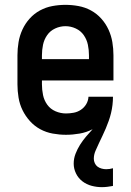

<svg xmlns="http://www.w3.org/2000/svg" viewBox="-20 -548 540 792"><path d="M400 224Q379 224 358 218.5Q337 213 320 200Q303 187 293.5 167.5Q284 148 284 127Q284 106 291.5 86.5Q299 67 310 49.5Q321 32 334.5 16Q348 0 362 -15Q337 -2 308.5 3Q280 8 252 8Q225 8 197.5 3Q170 -2 146 -15Q122 -28 103.5 -48.5Q85 -69 73 -93.5Q61 -118 56.5 -145.5Q52 -173 52 -200V-320Q52 -347 56.5 -374Q61 -401 72.5 -426Q84 -451 102.5 -471.5Q121 -492 145 -505Q169 -518 196 -523Q223 -528 250 -528Q277 -528 304 -523Q331 -518 355 -505Q379 -492 397.5 -471.5Q416 -451 427.5 -426Q439 -401 443.5 -374Q448 -347 448 -320V-216H153V-200Q153 -178 157.5 -156Q162 -134 175 -116Q188 -98 209 -89Q230 -80 252 -80Q268 -80 284 -83Q300 -86 313.5 -95Q327 -104 335.5 -118Q344 -132 345 -149H446Q446 -132 444 -115Q442 -98 438 -81.5Q434 -65 428.5 -49.5Q423 -34 416.5 -18.5Q410 -3 402.5 12.5Q395 28 388 43Q381 58 374 74Q367 90 367 107Q367 116 371 125Q375 134 382.5 139.5Q390 145 399.5 147.5Q409 150 418 150Q425 150 432 149Q439 148 446 146V219Q435 221 423.5 222.5Q412 224 400 224ZM347 -304V-320Q347 -342 342.5 -363.5Q338 -385 325.5 -403Q313 -421 292.5 -430.5Q272 -440 250 -440Q228 -440 207.5 -430.5Q187 -421 174.5 -403Q162 -385 157.5 -363.5Q153 -342 153 -320V-304Z"/></svg>

Font: Iosevka SS04 Semibold
Style: Regular
Weight: 600
Monospace: yes
Designer: Belleve Invis
Foundry: Belleve Invis
Version: Version 19.0.0; ttfautohint (v1.8.4)